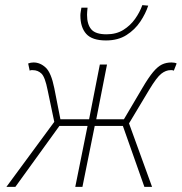

<svg xmlns="http://www.w3.org/2000/svg" viewBox="-20 -730 710 750"><path d="M5 0 192 -254 166 -378Q156 -429 142 -442.5Q128 -456 108 -456Q104 -456 102 -456Q100 -456 96 -454L90 -482Q100 -486 111 -486Q137 -486 158.5 -466Q180 -446 192 -386L216 -264H328L370 -478H398L356 -264H464L536 -386Q560 -427 578 -448.5Q596 -470 612.5 -478Q629 -486 650 -486Q656 -486 661.5 -485Q667 -484 670 -482L659 -454Q654 -456 651.5 -456Q649 -456 646 -456Q628 -456 610 -442Q592 -428 562 -378L484 -248L574 0H544L460 -238H350L302 0H274L322 -238H212L40 0ZM394 -572Q340 -572 317 -597.5Q294 -623 294 -670Q294 -676 295.5 -685Q297 -694 298 -700H322Q321 -690 320.5 -683.5Q320 -677 320 -672Q320 -635 336.5 -615.5Q353 -596 396 -596Q434 -596 461.5 -613Q489 -630 507.5 -656Q526 -682 536 -710L559 -708Q549 -677 528 -645.5Q507 -614 474 -593Q441 -572 394 -572Z"/></svg>

Font: Source Sans Variable
Style: Italic
Weight: 200
Italic angle: -11°
Designer: Paul D. Hunt
Foundry: Adobe Systems Incorporated
Version: Version 3.006;hotconv 1.0.111;makeotfexe 2.5.65597